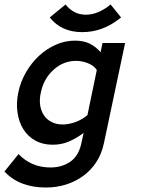

<svg xmlns="http://www.w3.org/2000/svg" viewBox="-82 -648 648 861"><path d="M383.8 -4.9Q374 42 350.1 78.6Q326.2 115.2 291.5 140.6Q256.8 166 214.4 179.4Q171.9 192.9 124 192.9Q4.9 192.9 -62 121.1L1 43Q59.1 103 144 103Q195.8 103 232.9 77.4Q270 51.8 282.2 -2.9L293 -51.8Q255.9 -24.9 223.9 -12Q191.9 1 153.8 1Q109.9 1 76.4 -17.6Q43 -36.1 22.9 -68.1Q2.9 -100.1 -3.4 -142.6Q-9.8 -185.1 0 -232.9Q9.8 -280.8 34.4 -323.5Q59.1 -366.2 93 -397.7Q127 -429.2 168.5 -447.5Q210 -465.8 253.9 -465.8Q292 -465.8 319.1 -452.9Q346.2 -439.9 369.1 -414.1L377.9 -455.1H479ZM352.1 -334Q338.9 -354 312.5 -364.5Q286.1 -375 258.8 -375Q202.1 -375 158 -335Q113.8 -294.9 101.1 -232.9Q94.2 -202.1 98.1 -176Q102.1 -149.9 115 -130.9Q127.9 -111.8 149.4 -100.8Q170.9 -89.8 199.2 -89.8Q226.1 -89.8 256.6 -100.8Q287.1 -111.8 310.1 -131.8ZM460.9 -569.8Q380.9 -503.9 287.1 -503.9Q192.9 -503.9 141.1 -569.8L211.9 -627.9Q248 -582 303.2 -582Q357.9 -582 414.1 -627.9Z"/></svg>

Font: Anonymous Pro
Style: Bold Italic
Weight: 700
Italic angle: -12°
Monospace: yes
Designer: Mark Simonson
Version: Version 1.003